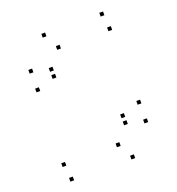

<svg xmlns="http://www.w3.org/2000/svg" viewBox="-135 -849 890 968"><g transform="rotate(-20 310.0 -365.0)"><path d="M425.2 10V-10H405.2V10ZM549 -138.2V-158.2H529V-138.2ZM549 -238.5V-258.5H529V-238.5ZM190.8 -507.5V-527.5H170.8V-507.5ZM190.8 -545.5V-565.5H170.8V-545.5ZM262.5 -637.2V-657.2H242.5V-637.2ZM537.3 -637.2V-657.2H517.3V-637.2ZM525.7 -720V-740H505.7V-720ZM214.8 -720V-740H194.8V-720ZM91 -571.8V-591.8H71V-571.8ZM91 -471.5V-491.5H71V-471.5ZM449.2 -202.5V-222.5H429.2V-202.5ZM449.2 -164.5V-184.5H429.2V-164.5ZM377.5 -72.8V-92.8H357.5V-72.8ZM86 -72.8V-92.8H66V-72.8ZM97.7 10V-10H77.7V10Z"/></g></svg>

Font: Monaspace Krypton Dots Var
Style: Regular
Weight: 400
Designer: Riley Cran and the Lettermatic Team
Version: Version 1.100 (Monaspace Krypton Dots)